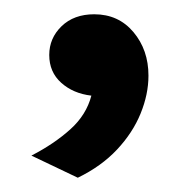

<svg xmlns="http://www.w3.org/2000/svg" viewBox="-20 -137 249 269"><path d="M89 112 24 81Q56 64.5 78.5 44.2Q101 24 108 -3Q82.5 -6 65.8 -21Q49 -36 49 -60Q49 -83.5 66.2 -100.2Q83.5 -117 112 -117Q146 -117 167 -92Q188 -67 188 -31Q188 -5 177 22Q166 49 144 72.5Q122 96 89 112Z"/></svg>

Font: Karla ExtraLight
Style: Regular
Weight: 400
Version: Version 2.001